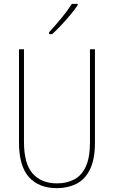

<svg xmlns="http://www.w3.org/2000/svg" viewBox="-20 -971 594 1001"><path d="M475 -228Q475 -140 449 -87.5Q423 -35 378 -12.5Q333 10 277 10Q182 10 130.5 -48Q79 -106 79 -228V-714H105V-232Q105 -117 150.5 -66Q196 -15 277 -15Q328 -15 367 -35.5Q406 -56 427.5 -103Q449 -150 449 -228V-714H475ZM385 -944Q369 -920 346 -892.5Q323 -865 298.5 -839Q274 -813 252 -793H236V-803Q270 -840 300.5 -877Q331 -914 355 -951H385Z"/></svg>

Font: Noto Sans Lao Looped Condensed Thin
Style: Regular
Weight: 100
Width: 3
Designer: Mark Frömberg, Ben Mitchell
Foundry: The Fontpad Ltd
Version: Version 1.002; ttfautohint (v1.8.4.7-5d5b)